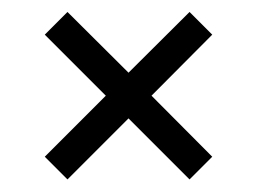

<svg xmlns="http://www.w3.org/2000/svg" viewBox="-20 -544 419 313"><path d="M90 -251.5 53 -288.5 152.5 -388 53 -487.5 90 -524.5 189.5 -425.5 289 -524.5 326 -487.5 227 -388 326 -288.5 289 -251.5 189.5 -351Z"/></svg>

Font: Big Shoulders Stencil Display
Style: Regular
Weight: 400
Designer: Patric King
Foundry: XO Type Co
Version: Version 1.000